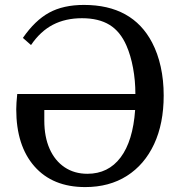

<svg xmlns="http://www.w3.org/2000/svg" viewBox="-20 -750 738 780"><path d="M50 -368H530Q530 -423 520.5 -474Q511 -525 494 -564Q469 -622 425 -649Q381 -676 313 -676Q246 -676 195 -649.5Q144 -623 106 -567L73 -596Q122 -667 179.5 -698.5Q237 -730 321 -730Q518 -730 598 -577Q621 -533 633 -478.5Q645 -424 645 -362Q645 -248 606 -164.5Q567 -81 495.5 -35.5Q424 10 326 10Q194 10 120 -74Q46 -158 46 -306Q46 -320 47 -333Q48 -346 50 -368ZM335 -44Q420 -44 470 -110.5Q520 -177 529 -303H160V-260Q160 -194 181.5 -145.5Q203 -97 242.5 -70.5Q282 -44 335 -44Z"/></svg>

Font: Domine
Style: Regular
Weight: 400
Designer: Pablo Impallari, Rodrigo Fuenzalida, Brenda Gallo
Foundry: Pablo Impallari, Rodrigo Fuenzalida, Brenda Gallo
Version: Version 2.000